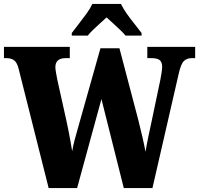

<svg xmlns="http://www.w3.org/2000/svg" viewBox="-25 -951 1007 971"><path d="M69 -604Q61 -635 46.5 -646Q32 -657 6 -657H-5V-714H328V-657H307Q255 -657 255 -611Q255 -602 258.5 -582Q262 -562 265 -547L311 -340Q316 -318 321.5 -289.5Q327 -261 332 -233.5Q337 -206 340 -186Q345 -216 353.5 -247Q362 -278 373 -317L483 -707H579L674 -346Q686 -298 695.5 -257Q705 -216 711 -183Q716 -216 725.5 -261Q735 -306 744 -348L786 -548Q789 -563 792 -582.5Q795 -602 795 -613Q795 -637 782.5 -647Q770 -657 741 -657H720V-714H962V-657H945Q920 -657 905 -642.5Q890 -628 879 -579L746 0H601L488 -450L365 0H221ZM338 -784Q352 -803 372.5 -829Q393 -855 412.5 -882Q432 -909 442 -931H587Q597 -909 616 -882Q635 -855 656 -829Q677 -803 691 -784V-771H610Q603 -780 585 -797.5Q567 -815 547 -833Q527 -851 514 -863Q500 -850 481 -833Q462 -816 445 -799.5Q428 -783 419 -771H338Z"/></svg>

Font: Noto Serif Thai Condensed Black
Style: Regular
Weight: 900
Width: 3
Designer: Monotype Design Team
Foundry: Monotype Imaging Inc.
Version: Version 2.002; ttfautohint (v1.8.4.7-5d5b)